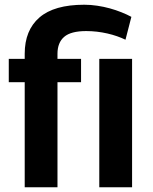

<svg xmlns="http://www.w3.org/2000/svg" viewBox="-20 -792 646 812"><path d="M538.6 -543V0H399.9V-543ZM223.1 0H84.5V-444.3H17.1V-543H84.5V-564.5Q84.5 -664.1 146.7 -718Q209 -772 336.4 -772Q363.8 -772 391.4 -767.8Q418.9 -763.7 444.6 -756.6Q470.2 -749.5 493.4 -740.2Q516.6 -731 535.6 -720.7L510.7 -624Q494.6 -631.8 475.1 -638.7Q455.6 -645.5 434.1 -650.4Q412.6 -655.3 389.9 -658Q367.2 -660.6 344.7 -660.6Q279.8 -660.6 251.5 -636.2Q223.1 -611.8 223.1 -564.5V-543H322.8V-444.3H223.1Z"/></svg>

Font: Ufes Sans
Style: Bold
Weight: 700
Designer: Ricardo Esteves & Filipe Motta
Foundry: ProDesignUfes - Ricardo Esteves, Filipe Motta (This is a derivative work, based on Roboto family, by Christian Robertson
Version: Version 2.0